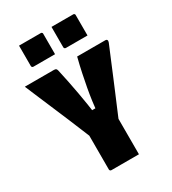

<svg xmlns="http://www.w3.org/2000/svg" viewBox="-220 -1048 1041 1163"><g transform="rotate(-30 300.0 -466.5)"><path d="M402 0Q370 0 338 0Q306 0 273.5 0Q241 0 209 0Q206 0 203.5 -1.5Q201 -3 199.5 -5.5Q198 -8 198 -11Q198 -82 198 -155.5Q198 -229 198 -300H402Q402 -268 402 -234.5Q402 -201 402 -167Q402 -133 402 -101Q402 -74 402 -49Q402 -24 402 0ZM8 -700Q60 -700 111.5 -700Q163 -700 212 -700Q218 -700 222 -698.5Q226 -697 228.5 -693.5Q231 -690 233 -682Q243 -638 252 -593Q261 -548 269 -504Q277 -460 283.5 -418.5Q290 -377 294 -340L264 -373H338L309 -341Q313 -380 318.5 -421Q324 -462 332 -505.5Q340 -549 350 -597Q360 -645 374 -700Q424 -700 473.5 -700Q523 -700 572 -700Q580 -700 583 -694Q586 -688 582 -677Q563 -631 543.5 -585Q524 -539 505 -492.5Q486 -446 466 -399.5Q446 -353 426.5 -306Q407 -259 387 -212Q323 -212 287 -212.5Q251 -213 234.5 -215Q218 -217 213 -219.5Q208 -222 207 -226Q193 -260 175 -303.5Q157 -347 136.5 -396.5Q116 -446 93.5 -498Q71 -550 49.5 -601.5Q28 -653 8 -700ZM102 -933Q140 -933 178.5 -933Q217 -933 254 -933Q258 -933 260 -931.5Q262 -930 263.5 -928Q265 -926 265 -922V-779Q228 -779 189.5 -779Q151 -779 113 -779Q110 -779 107.5 -780.5Q105 -782 103.5 -784.5Q102 -787 102 -790ZM329 -933Q366 -933 404.5 -933Q443 -933 481 -933Q485 -933 487 -931.5Q489 -930 490.5 -928Q492 -926 492 -922V-779Q454 -779 415.5 -779Q377 -779 340 -779Q337 -779 334.5 -780.5Q332 -782 330.5 -784.5Q329 -787 329 -790Z"/></g></svg>

Font: Recursive Monospace Black
Style: Regular
Weight: 900
Version: Version 1.047